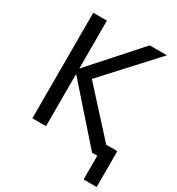

<svg xmlns="http://www.w3.org/2000/svg" viewBox="-203 -837 1032 1122"><g transform="rotate(30 312.5 -276.0)"><path d="M621 160H533V0H498L189 -350H187V0H95V-712H187V-391H189L476 -712H592L281 -373L546 -82H621Z"/></g></svg>

Font: CST
Style: Regular
Weight: 400
Version: Version 1.00